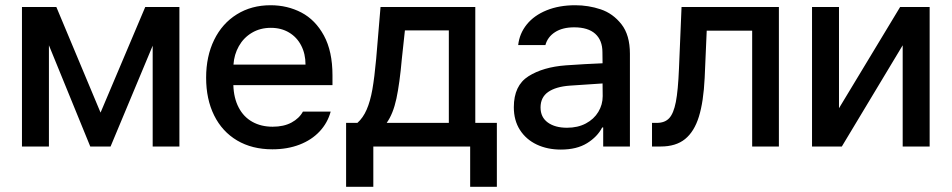

<svg xmlns="http://www.w3.org/2000/svg" viewBox="-20 -557 3618 730"><path d="M532.2 -530.3H662.1V0H560.5V-383.3L400.4 0H323.2L166 -384.8V0H63.5V-530.3H194.3L362.3 -128.9Z M763.7 -261.7Q763.7 -342.8 794.2 -405.3Q824.7 -467.8 880.4 -502.4Q936 -537.1 1008.8 -537.1Q1072.8 -537.1 1126 -509.3Q1179.2 -481.4 1211.7 -421.6Q1244.1 -361.8 1244.1 -270.5V-233.4H867.2Q868.7 -184.1 887.5 -148.2Q906.2 -112.3 939.5 -93.8Q972.7 -75.2 1016.6 -75.2Q1059.1 -75.2 1088.4 -91.1Q1117.7 -106.9 1131.8 -132.8H1237.3Q1225.6 -89.8 1195.3 -57.4Q1165 -24.9 1118.9 -7.1Q1072.8 10.7 1015.6 10.7Q938.5 10.7 881.6 -22.9Q824.7 -56.6 794.2 -118.2Q763.7 -179.7 763.7 -261.7ZM1141.6 -311.5Q1141.6 -352.1 1125.2 -383.8Q1108.9 -415.5 1079.1 -433.3Q1049.3 -451.2 1009.8 -451.2Q969.2 -451.2 937.7 -432.4Q906.2 -413.6 888.2 -381.6Q870.1 -349.6 867.7 -311.5Z M1295.9 -89.8H1338.9Q1360.4 -108.9 1374 -140.1Q1387.7 -171.4 1395.8 -217Q1403.8 -262.7 1410.2 -333L1426.8 -530.3H1787.1V-89.8H1869.1V153.3H1767.6V0H1399.4V153.3H1295.9ZM1686.5 -89.8V-441.4H1519.5L1507.8 -333Q1499.5 -239.3 1487.1 -181.6Q1474.6 -124 1450.2 -89.8Z M2131.8 -308.6Q2165 -311 2204.3 -313.2Q2243.7 -315.4 2271 -316.4L2270.5 -358.4Q2270.5 -403.8 2243.2 -428.5Q2215.8 -453.1 2163.1 -453.1Q2118.7 -453.1 2090.3 -434.8Q2062 -416.5 2053.7 -385.7H1950.2Q1955.1 -429.7 1982.9 -464.1Q2010.7 -498.5 2058.3 -517.8Q2106 -537.1 2167 -537.1Q2217.3 -537.1 2263.9 -521.5Q2310.5 -505.9 2342.8 -464.8Q2375 -423.8 2375 -352.5V0H2273.4V-72.3H2269.5Q2251.5 -37.1 2212.2 -12.7Q2172.9 11.7 2112.3 11.7Q2061.5 11.7 2021 -7.3Q1980.5 -26.4 1957 -62.7Q1933.6 -99.1 1933.6 -149.4Q1933.6 -231.9 1989.3 -267.1Q2044.9 -302.2 2131.8 -308.6ZM2135.7 -71.3Q2176.8 -71.3 2207.5 -87.6Q2238.3 -104 2254.9 -131.6Q2271.5 -159.2 2271.5 -191.4L2271 -239.7L2146.5 -231.4Q2093.3 -227.5 2064.2 -207.3Q2035.2 -187 2035.2 -148.4Q2035.2 -111.3 2062.7 -91.3Q2090.3 -71.3 2135.7 -71.3Z M2459 -89.8H2477.5Q2507.8 -89.8 2524.4 -107.7Q2541 -125.5 2549.6 -169.2Q2558.1 -212.9 2561.5 -295.9L2571.3 -530.3H2941.4V0H2839.8V-440.4H2667L2659.2 -260.7Q2654.8 -169.9 2637.2 -113.3Q2619.6 -56.6 2584.7 -28.3Q2549.8 0 2492.2 0H2459Z M3402.3 -530.3H3514.6V0H3412.1V-384.8L3180.7 0H3067.4V-530.3H3169.9V-145.5Z"/></svg>

Font: Pretendard GOV Medium
Style: Regular
Weight: 500
Designer: Base glyphs from Inter by Rasmus Andersson; Hangeul glyphs from Noto Sans CJK(Source Han Sans) by Jang Soo-young and Kan
Foundry: Kil Hyung-jin
Version: Version 1.309